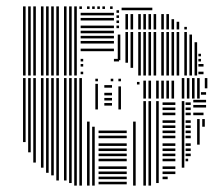

<svg xmlns="http://www.w3.org/2000/svg" viewBox="-20 -580 696 600"><path d="M60 -136H52V-336H60ZM76 -104H68V-336H76ZM92 -72H84V-336H92ZM116 -56H108V-336H116ZM132 -40H124V-336H132ZM148 -32H140V-336H148ZM164 -16H156V-336H164ZM188 -16H180V-336H188ZM204 -8H196V-336H204ZM220 0H212V-336H220ZM236 0H228V-336H236ZM260 0H252V-200H260ZM276 0H268V-184H276ZM376 -4H288V-12H376ZM376 -20H288V-28H376ZM376 -36H288V-44H376ZM376 -52H288V-60H376ZM376 -76H288V-84H376ZM376 -92H288V-100H376ZM376 -108H288V-116H376ZM376 -124H288V-132H376ZM376 -148H288V-156H376ZM376 -164H288V-172H376ZM404 0H396V-200H404ZM416 -316H408V-324H416ZM436 0H428V-264H436ZM452 0H444V-264H452ZM476 -8H468V-264H476ZM504 -20H488V-28H504ZM528 -36H488V-44H528ZM528 -52H488V-60H528ZM528 -76H488V-84H528ZM528 -92H488V-100H528ZM528 -108H488V-116H528ZM528 -124H488V-132H528ZM528 -148H488V-156H528ZM528 -164H488V-172H528ZM528 -180H488V-188H528ZM528 -196H488V-204H528ZM528 -220H488V-228H528ZM528 -236H488V-244H528ZM528 -252H488V-260H528ZM436 -272H428V-328H436ZM452 -272H444V-328H452ZM476 -272H468V-328H476ZM492 -272H484V-328H492ZM508 -272H500V-328H508ZM524 -272H516V-328H524ZM556 -56H548V-264H556ZM568 -76H560V-84H568ZM576 -92H560V-100H576ZM576 -108H560V-116H576ZM576 -124H560V-132H576ZM576 -148H560V-156H576ZM576 -164H560V-172H576ZM576 -180H560V-188H576ZM576 -196H560V-204H576ZM576 -220H560V-228H576ZM576 -236H560V-244H576ZM576 -252H560V-260H576ZM604 -128H596V-208H604ZM620 -184H612V-208H620ZM616 -220H584V-228H616ZM624 -244H584V-252H624ZM624 -260H584V-268H624ZM556 -272H548V-304H556ZM572 -272H564V-304H572ZM588 -272H580V-304H588ZM604 -272H596V-304H604ZM624 -284H608V-292H624ZM556 -304H548V-336H556ZM572 -304H564V-336H572ZM588 -304H580V-336H588ZM604 -304H596V-336H604ZM628 -304H620V-336H628ZM60 -344H52V-552H60ZM76 -344H68V-552H76ZM92 -344H84V-552H92ZM116 -344H108V-552H116ZM132 -344H124V-552H132ZM148 -344H140V-552H148ZM164 -344H156V-552H164ZM188 -344H180V-552H188ZM204 -344H196V-552H204ZM220 -344H212V-552H220ZM240 -348H232V-356H240ZM240 -372H232V-380H240ZM240 -388H232V-396H240ZM352 -388H336V-396H352ZM336 -420H232V-428H336ZM336 -444H232V-452H336ZM336 -460H232V-468H336ZM336 -476H232V-484H336ZM336 -492H232V-500H336ZM336 -516H232V-524H336ZM336 -532H232V-540H336ZM356 -392H348V-472H356ZM352 -492H344V-500H352ZM352 -508H344V-516H352ZM352 -524H344V-532H352ZM352 -540H344V-548H352ZM380 -384H372V-480H380ZM396 -368H388V-480H396ZM420 -344H412V-480H420ZM436 -344H428V-480H436ZM452 -344H444V-480H452ZM468 -344H460V-480H468ZM492 -344H484V-480H492ZM508 -344H500V-480H508ZM524 -344H516V-480H524ZM540 -344H532V-480H540ZM564 -344H556V-480H564ZM580 -344H572V-472H580ZM596 -344H588V-448H596ZM616 -348H600V-356H616ZM616 -372H600V-380H616ZM608 -388H600V-396H608ZM608 -404H600V-412H608ZM380 -488H372V-536H380ZM396 -488H388V-536H396ZM420 -488H412V-536H420ZM436 -488H428V-536H436ZM452 -488H444V-536H452ZM468 -488H460V-536H468ZM492 -488H484V-536H492ZM508 -488H500V-536H508ZM524 -488H516V-520H524ZM540 -488H532V-512H540ZM564 -488H556V-496H564ZM456 -548H360V-556H456ZM60 -552H52V-560H60ZM76 -552H68V-560H76ZM92 -552H84V-560H92ZM116 -552H108V-560H116ZM132 -552H124V-560H132ZM148 -552H140V-560H148ZM164 -552H156V-560H164ZM188 -552H180V-560H188ZM204 -552H196V-560H204ZM220 -552H212V-560H220ZM236 -552H228V-560H236ZM260 -552H252V-560H260ZM276 -552H268V-560H276ZM292 -552H284V-560H292ZM308 -552H300V-560H308ZM332 -552H324V-560H332ZM286 -238H278V-318H286ZM330 -250H306V-258H330ZM330 -266H306V-274H330ZM330 -282H306V-290H330ZM330 -306H306V-314H330ZM358 -238H350V-310H358ZM286 -326H278V-334H286ZM334 -326H326V-334H334ZM358 -326H350V-334H358Z"/></svg>

Font: Rubik Lines
Style: Regular
Weight: 400
Designer: Hubert and Fischer, NaN
Foundry: Hubert and Fischer, NaN
Version: Version 2.201